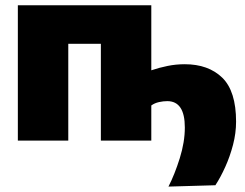

<svg xmlns="http://www.w3.org/2000/svg" viewBox="-20 -520 907 710"><path d="M603 170Q626 125 644.8 65Q663.5 5 663.5 -48.5Q663.5 -146 598.5 -146Q584 -146 568 -142.5Q552 -139 539.5 -130V0H353V-358H232.5V0H46V-500.5H539.5V-260Q569 -270 599.8 -276.2Q630.5 -282.5 663 -282.5Q750.5 -282.5 801.8 -232.8Q853 -183 853 -70Q853 -28 841.8 15.2Q830.5 58.5 813 97.2Q795.5 136 776.5 165Z"/></svg>

Font: Commissioner ExtraBold
Style: Regular
Weight: 800
Designer: Kostas Bartsokas
Foundry: Kostas Bartsokas
Version: Version 1.000; ttfautohint (v1.8.3)